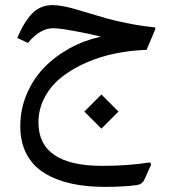

<svg xmlns="http://www.w3.org/2000/svg" viewBox="-20 -418 673 758"><path d="M380.4 -44.9 447.8 22.5 380.4 89.8 313 22.5ZM383.8 236.8Q483.4 236.8 568.8 223.6Q573.2 223.1 575.2 226.8Q577.1 230.5 575.7 233.9L554.7 280.8Q549.8 292 546.6 297.1Q543.5 302.2 537.1 306.6Q530.8 311 521 312.5Q469.7 319.8 394.5 319.8Q319.3 319.8 259.8 306.4Q200.2 293 154.8 264.9Q109.4 236.8 84.7 189.9Q60.1 143.1 60.1 80.1Q60.1 13.7 85.4 -46.4Q110.8 -106.4 154.5 -151.4Q198.2 -196.3 255.9 -227.8Q313.5 -259.3 378.4 -273.4Q331.1 -285.2 272 -295.9Q212.9 -306.6 189.9 -306.6Q138.2 -306.6 90.3 -248.5L48.3 -268.1Q74.2 -330.6 106.4 -364.3Q138.7 -397.9 188 -397.9Q206.1 -397.9 231 -393.1Q255.9 -388.2 274.4 -382.8Q293 -377.4 328.6 -366.7Q373.5 -353 404.1 -344.5Q434.6 -335.9 486.1 -325.7Q537.6 -315.4 587.4 -310.5Q595.7 -310.1 592.3 -300.8L558.6 -221.2Q496.1 -219.2 435.8 -207Q375.5 -194.8 320.3 -170.7Q265.1 -146.5 223.4 -113.5Q181.6 -80.6 156.7 -34.2Q131.8 12.2 131.8 65.4Q131.8 236.8 383.8 236.8Z"/></svg>

Font: Shl
Style: Regular
Weight: 400
Foundry: Saber Rastikerdar (saber.rastikerdar@gmail.com)
Version: Version 3.4.0